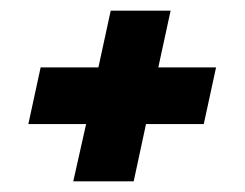

<svg xmlns="http://www.w3.org/2000/svg" viewBox="-20 -433 459 359"><path d="M117 -94 141 -201H33L56 -307H164L187 -413H299L276 -307H384L361 -201H253L230 -94Z"/></svg>

Font: Saira UltraCondensed ExtraBold
Style: Italic
Weight: 800
Width: 1
Italic angle: -12°
Designer: Hector Gatti with collaboration of the Omnibus-Type team
Foundry: Omnibus-Type
Version: Version 1.101